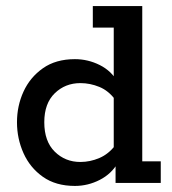

<svg xmlns="http://www.w3.org/2000/svg" viewBox="-20 -603 568 633"><path d="M227 10Q164 10 121.5 -20Q79 -50 57.5 -98Q36 -146 36 -200Q36 -254 57.5 -301Q79 -348 121.5 -378Q164 -408 227 -408Q270 -408 309 -388.5Q348 -369 369 -331L355 -332V-512H286V-583H449V-71H510V0H361V-72L369 -67Q348 -30 309 -10Q270 10 227 10ZM245 -69Q277 -69 307.5 -82Q338 -95 360 -124L355 -85V-310L360 -274Q338 -304 307.5 -316.5Q277 -329 245 -329Q195 -329 160.5 -295.5Q126 -262 126 -200Q126 -137 160.5 -103Q195 -69 245 -69Z"/></svg>

Font: Rokkitt SemiBold Medium
Style: Regular
Weight: 500
Version: Version 3.103